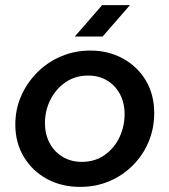

<svg xmlns="http://www.w3.org/2000/svg" viewBox="-20 -720 663 752"><path d="M294 12Q222 12 165 -18.5Q108 -49 74 -104.5Q40 -160 40 -232Q40 -293 63.5 -345.5Q87 -398 127.5 -438Q168 -478 221 -500Q274 -522 334 -522Q404 -522 461 -491Q518 -460 551 -405Q584 -350 584 -277Q584 -217 562 -164.5Q540 -112 500 -72Q460 -32 407.5 -10Q355 12 294 12ZM300 -86Q352 -86 390 -113Q428 -140 448 -182.5Q468 -225 468 -273Q468 -317 450 -351Q432 -385 400 -404.5Q368 -424 325 -424Q275 -424 237 -398Q199 -372 177.5 -329.5Q156 -287 156 -237Q156 -195 174 -160.5Q192 -126 225 -106Q258 -86 300 -86ZM273 -577 380 -700H489L382 -577Z"/></svg>

Font: MuseoModerno Thin Medium
Style: Italic
Weight: 500
Italic angle: -9°
Version: Version 1.003